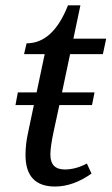

<svg xmlns="http://www.w3.org/2000/svg" viewBox="-20 -679 412 709"><path d="M300.8 -75.2 317.9 -38.1Q250.5 9.8 183.1 9.8Q74.2 9.8 74.2 -106.9Q74.2 -147.5 84 -190.9L105 -291H37.1L45.9 -337.9H115.2L145 -479H68.8L78.1 -519Q175.8 -519 231 -659.2H276.9L251 -536.1H372.1L359.9 -479H238.8L209 -337.9H329.1L319.8 -291H199.2L178.2 -193.8Q166 -137.2 166 -107.9Q166 -53.2 219.2 -53.2Q259.8 -53.2 300.8 -75.2Z"/></svg>

Font: Droid Serif
Style: Italic
Weight: 400
Italic angle: -12°
Designer: Monotype Design team
Foundry: Monotype Imaging Inc.
Version: Version 1.03